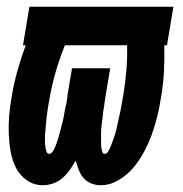

<svg xmlns="http://www.w3.org/2000/svg" viewBox="-20 -540 540 568"><path d="M107 8Q80 8 59 -7Q38 -22 27 -44Q16 -66 11.5 -91.5Q7 -117 6 -143.5Q5 -170 7 -196.5Q9 -223 14 -250Q20 -289 31 -328.5Q42 -368 56 -406H48L67 -520H493L474 -406H466Q467 -368 465 -328.5Q463 -289 456 -250Q452 -223 445.5 -196.5Q439 -170 429.5 -143.5Q420 -117 406.5 -91.5Q393 -66 374.5 -44Q356 -22 330.5 -7Q305 8 278 8Q263 8 249.5 2.5Q236 -3 227 -13.5Q218 -24 213 -37.5Q208 -51 204 -65Q196 -51 186.5 -37.5Q177 -24 165 -13.5Q153 -3 137.5 2.5Q122 8 107 8ZM125 -85Q125 -85 125 -85Q125 -85 125 -85Q131 -85 135 -90.5Q139 -96 141.5 -101.5Q144 -107 146 -112.5Q148 -118 150 -124Q152 -130 153.5 -135.5Q155 -141 156.5 -146.5Q158 -152 159.5 -157.5Q161 -163 162.5 -169Q164 -175 165.5 -180.5Q167 -186 168 -192Q169 -198 170 -203.5Q171 -209 172 -214.5Q173 -220 174.5 -226Q176 -232 177 -237.5Q178 -243 178.5 -248.5Q179 -254 180 -260L193 -338H306L293 -260Q292 -254 291 -248.5Q290 -243 289.5 -237.5Q289 -232 288 -226Q287 -220 286 -214.5Q285 -209 284.5 -203.5Q284 -198 283.5 -192Q283 -186 282 -180.5Q281 -175 280.5 -169.5Q280 -164 279.5 -158Q279 -152 279 -146.5Q279 -141 279 -135.5Q279 -130 279 -124Q279 -118 279 -112.5Q279 -107 280 -102Q281 -97 282.5 -91Q284 -85 290 -85Q296 -85 299.5 -91Q303 -97 305.5 -102.5Q308 -108 310 -113.5Q312 -119 314 -124.5Q316 -130 318 -135.5Q320 -141 321.5 -147Q323 -153 324.5 -158.5Q326 -164 327 -169.5Q328 -175 329.5 -181Q331 -187 332 -192.5Q333 -198 334.5 -203.5Q336 -209 337 -215Q338 -221 339 -226.5Q340 -232 341 -237.5Q342 -243 343 -249Q344 -255 345 -260Q351 -297 354 -333.5Q357 -370 356 -406H172Q155 -364 143 -321Q131 -278 124 -234Q123 -229 122 -223Q121 -217 120.5 -211.5Q120 -206 119 -200.5Q118 -195 117.5 -189.5Q117 -184 116.5 -178.5Q116 -173 115.5 -167.5Q115 -162 114.5 -156.5Q114 -151 113.5 -145.5Q113 -140 113 -134Q113 -128 113 -122.5Q113 -117 113.5 -112Q114 -107 115 -101.5Q116 -96 118 -90.5Q120 -85 125 -85Z"/></svg>

Font: Iosevka SS04 Heavy Oblique
Style: Regular
Weight: 900
Italic angle: -9°
Monospace: yes
Designer: Belleve Invis
Foundry: Belleve Invis
Version: Version 19.0.0; ttfautohint (v1.8.4)